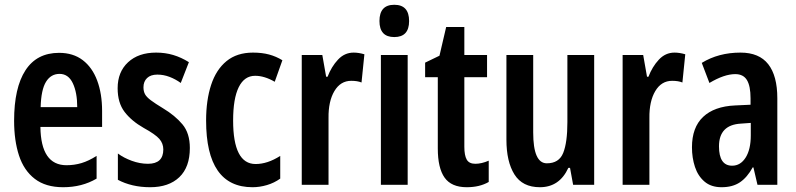

<svg xmlns="http://www.w3.org/2000/svg" viewBox="-20 -773 3329 803"><path d="M227 -552Q286 -552 326 -521.5Q366 -491 386.5 -436Q407 -381 407 -309V-242H149Q151 -82 258 -82Q291 -82 321 -91Q351 -100 384 -121V-26Q323 10 244 10Q171 10 125.5 -25Q80 -60 59.5 -122.5Q39 -185 39 -268Q39 -406 86.5 -479Q134 -552 227 -552ZM229 -464Q193 -464 172.5 -431Q152 -398 150 -325H303Q303 -386 284.5 -425Q266 -464 229 -464Z M774 -154Q774 -74 730 -32Q686 10 608 10Q569 10 535 2Q501 -6 473 -21V-131Q497 -113 531 -100.5Q565 -88 599 -88Q663 -88 663 -148Q663 -173 646.5 -192Q630 -211 581 -238Q530 -267 501 -305Q472 -343 472 -404Q472 -472 515.5 -512.5Q559 -553 633 -553Q671 -553 704.5 -543Q738 -533 770 -513L736 -426Q714 -442 689 -451.5Q664 -461 638 -461Q610 -461 595 -446.5Q580 -432 580 -408Q580 -391 586.5 -379Q593 -367 611 -353.5Q629 -340 662 -320Q712 -290 743 -253Q774 -216 774 -154Z M1036 10Q842 10 842 -269Q842 -354 863 -418Q884 -482 927.5 -517.5Q971 -553 1038 -553Q1076 -553 1105.5 -545Q1135 -537 1161 -521L1129 -431Q1086 -456 1047 -456Q1002 -456 978.5 -408.5Q955 -361 955 -269Q955 -87 1049 -87Q1099 -87 1152 -121V-26Q1127 -8 1096.5 1Q1066 10 1036 10Z M1459 -553Q1480 -553 1504 -546L1492 -428Q1475 -435 1449 -435Q1404 -435 1378.5 -392Q1353 -349 1354 -279V0H1242V-543H1328L1344 -452H1350Q1366 -494 1393.5 -523.5Q1421 -553 1459 -553Z M1629 -753Q1691 -753 1691 -685Q1691 -618 1629 -618Q1567 -618 1567 -685Q1567 -753 1629 -753ZM1685 -543V0H1573V-543Z M1968 -88Q1994 -88 2024 -101V-12Q2005 -1 1982 4.5Q1959 10 1932 10Q1868 10 1839.5 -30Q1811 -70 1811 -152V-450H1758V-511L1818 -540L1846 -660H1922V-543H2017V-450H1922V-159Q1922 -123 1932 -105.5Q1942 -88 1968 -88Z M2465 -543V0H2377L2364 -71H2357Q2320 10 2238 10Q2165 10 2131.5 -43.5Q2098 -97 2098 -189V-543H2210V-219Q2210 -90 2267 -90Q2318 -90 2335.5 -133.5Q2353 -177 2353 -262V-543Z M2801 -553Q2822 -553 2846 -546L2834 -428Q2817 -435 2791 -435Q2746 -435 2720.5 -392Q2695 -349 2696 -279V0H2584V-543H2670L2686 -452H2692Q2708 -494 2735.5 -523.5Q2763 -553 2801 -553Z M3077 -553Q3155 -553 3193 -504.5Q3231 -456 3231 -362V0H3148L3131 -73H3128Q3105 -31 3074.5 -10.5Q3044 10 2998 10Q2954 10 2926.5 -13.5Q2899 -37 2886.5 -75Q2874 -113 2874 -157Q2874 -240 2920.5 -284Q2967 -328 3054 -332L3119 -335V-362Q3119 -413 3104 -438Q3089 -463 3055 -463Q3009 -463 2947 -426L2915 -510Q2985 -553 3077 -553ZM3079 -256Q2987 -251 2987 -161Q2987 -80 3042 -80Q3077 -80 3098.5 -114Q3120 -148 3120 -207V-259Z"/></svg>

Font: Noto Sans Arabic ExtCond SemBd
Style: Regular
Weight: 600
Width: 2
Designer: Monotype Design Team, Nadine Chahine, Nizar Qandah and Khaled Hosny
Foundry: Monotype Imaging Inc.
Version: Version 2.012; ttfautohint (v1.8.4.7-5d5b)